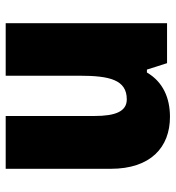

<svg xmlns="http://www.w3.org/2000/svg" viewBox="8 -600 603 658"><g transform="rotate(-90 309.0 -271.5)"><path d="M558 -553H378V-300C378 -197 364 -138 297 -138C256 -138 240 -176 240 -249V-553H59V-193C59 -56 133 10 237 10C302 10 357 -14 389 -69H399L421 0H558Z"/></g></svg>

Font: Noto Sans Kannada SemiCondensed Black
Style: Regular
Weight: 900
Width: 4
Designer: Jelle Bosma - Monotype Design Team
Foundry: Monotype Imaging Inc.
Version: Version 2.005